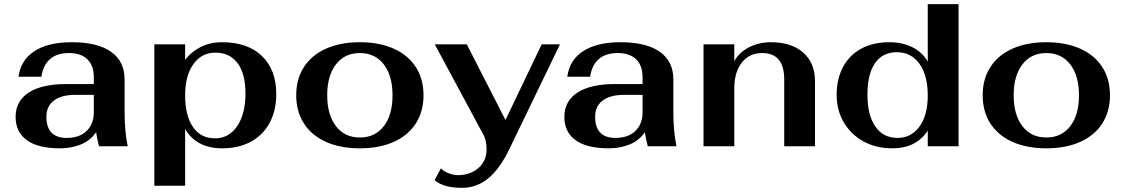

<svg xmlns="http://www.w3.org/2000/svg" viewBox="-20 -703 5404 923"><path d="M55 -141Q55 -217 118 -258Q181 -299 300 -299H431V-332Q431 -388 400 -418Q369 -448 311 -448Q254 -448 220.5 -419Q187 -390 179 -334H69Q80 -415 146 -457.5Q212 -500 325 -500Q449 -500 514 -454Q579 -408 579 -321V-163Q579 -72 594 0H456Q446 -38 442 -67Q413 -26 367.5 -8Q322 10 269 10Q162 10 108.5 -29.5Q55 -69 55 -141ZM431 -163V-247H342Q275 -247 239 -219.5Q203 -192 203 -142Q203 -91 227.5 -65.5Q252 -40 300 -40Q362 -40 396.5 -73.5Q431 -107 431 -163Z M722 -490H870V-415Q899 -454 944.5 -477Q990 -500 1047 -500Q1171 -500 1239.5 -433.5Q1308 -367 1308 -251Q1308 -171 1276 -112Q1244 -53 1185.5 -21.5Q1127 10 1049 10Q924 10 870 -83V190H722ZM1160 -253Q1160 -349 1122 -399.5Q1084 -450 1016 -450Q949 -450 909.5 -394.5Q870 -339 870 -245Q870 -147 907.5 -92.5Q945 -38 1013 -38Q1081 -38 1120.5 -97Q1160 -156 1160 -253Z M1404 -245Q1404 -323 1441 -380.5Q1478 -438 1547 -469Q1616 -500 1710 -500Q1804 -500 1873 -469Q1942 -438 1979 -380.5Q2016 -323 2016 -245Q2016 -167 1979 -109.5Q1942 -52 1873 -21Q1804 10 1710 10Q1616 10 1547 -21Q1478 -52 1441 -109.5Q1404 -167 1404 -245ZM1867 -245Q1867 -339 1825 -393.5Q1783 -448 1710 -448Q1637 -448 1595 -393.5Q1553 -339 1553 -245Q1553 -151 1595 -96.5Q1637 -42 1710 -42Q1783 -42 1825 -96.5Q1867 -151 1867 -245Z M2069 163 2100 106Q2111 120 2135.5 129.5Q2160 139 2180 139Q2240 139 2279.5 105Q2319 71 2319 15Q2319 -28 2304 -55L2070 -490H2224L2410 -126L2584 -490H2672L2428 15Q2382 110 2326.5 155Q2271 200 2201 200Q2112 200 2069 163Z M2693 -141Q2693 -217 2756 -258Q2819 -299 2938 -299H3069V-332Q3069 -388 3038 -418Q3007 -448 2949 -448Q2892 -448 2858.5 -419Q2825 -390 2817 -334H2707Q2718 -415 2784 -457.5Q2850 -500 2963 -500Q3087 -500 3152 -454Q3217 -408 3217 -321V-163Q3217 -72 3232 0H3094Q3084 -38 3080 -67Q3051 -26 3005.5 -8Q2960 10 2907 10Q2800 10 2746.5 -29.5Q2693 -69 2693 -141ZM3069 -163V-247H2980Q2913 -247 2877 -219.5Q2841 -192 2841 -142Q2841 -91 2865.5 -65.5Q2890 -40 2938 -40Q3000 -40 3034.5 -73.5Q3069 -107 3069 -163Z M3362 -490H3510V-409Q3533 -451 3580.5 -475.5Q3628 -500 3687 -500Q3785 -500 3841.5 -450Q3898 -400 3898 -312V0H3750V-321Q3750 -448 3644 -448Q3582 -448 3546 -402Q3510 -356 3510 -278V0H3362Z M4002 -247Q4002 -324 4033 -381.5Q4064 -439 4121 -469.5Q4178 -500 4255 -500Q4318 -500 4366 -476Q4414 -452 4440 -407V-683H4588V0H4440V-75Q4385 10 4269 10Q4192 10 4131.5 -23Q4071 -56 4036.5 -114.5Q4002 -173 4002 -247ZM4440 -244Q4440 -341 4400 -396.5Q4360 -452 4291 -452Q4223 -452 4186.5 -399.5Q4150 -347 4150 -247Q4150 -150 4188 -95Q4226 -40 4294 -40Q4361 -40 4400.5 -95Q4440 -150 4440 -244Z M4704 -245Q4704 -323 4741 -380.5Q4778 -438 4847 -469Q4916 -500 5010 -500Q5104 -500 5173 -469Q5242 -438 5279 -380.5Q5316 -323 5316 -245Q5316 -167 5279 -109.5Q5242 -52 5173 -21Q5104 10 5010 10Q4916 10 4847 -21Q4778 -52 4741 -109.5Q4704 -167 4704 -245ZM5167 -245Q5167 -339 5125 -393.5Q5083 -448 5010 -448Q4937 -448 4895 -393.5Q4853 -339 4853 -245Q4853 -151 4895 -96.5Q4937 -42 5010 -42Q5083 -42 5125 -96.5Q5167 -151 5167 -245Z"/></svg>

Font: Fahkwang
Style: Bold
Weight: 700
Designer: Suppakit Chalermlarp | Katatrad Co.,Ltd.
Foundry: Cadson Demak Co.,Ltd.
Version: Version 1.000; ttfautohint (v1.6)